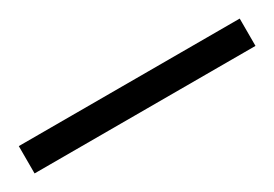

<svg xmlns="http://www.w3.org/2000/svg" viewBox="-14 -63 400 280"><g transform="rotate(-30 186.0 77.0)"><path d="M372 100H0V54H372Z"/></g></svg>

Font: GFS Artemisia
Style: Bold
Weight: 700
Designer: Designed by Takis Katsoulidis.
Foundry: Designed by Takis Katsoulidis.
Version: Version 1.0